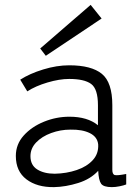

<svg xmlns="http://www.w3.org/2000/svg" viewBox="-20 -759 575 788"><path d="M202 9Q132 10 88.5 -23Q45 -56 45 -119Q45 -167 77.5 -203Q110 -239 160.5 -259.5Q211 -280 265 -280Q339 -280 382 -245V-327Q382 -394 354 -414.5Q326 -435 264 -435Q224 -435 175 -420.5Q126 -406 92 -384L63 -432Q102 -457 157.5 -474Q213 -491 264 -491Q355 -491 398 -456Q441 -421 441 -327V-62Q441 -43 451.5 -40.5Q462 -38 498 -45V-2Q488 2 471 5.5Q454 9 439 9Q405 9 395 -5Q385 -19 383 -58Q352 -24 301 -8Q250 8 202 9ZM205 -46Q253 -47 294.5 -61Q336 -75 360.5 -101.5Q385 -128 383 -166Q380 -197 349 -212.5Q318 -228 269 -227Q228 -227 190 -213Q152 -199 128.5 -174.5Q105 -150 105 -118Q105 -81 133 -63.5Q161 -46 205 -46ZM168 -530 145 -560 352 -739 397 -683Z"/></svg>

Font: Zen Kaku Gothic New
Style: Regular
Weight: 400
Designer: Yoshimichi Ohira
Foundry: Positype
Version: Version 1.001